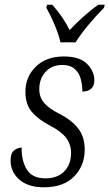

<svg xmlns="http://www.w3.org/2000/svg" viewBox="-20 -786 465 816"><path d="M166 10Q100 10 62.5 -22.5Q25 -55 25 -104Q25 -136 41 -147.5Q57 -159 72 -159Q71 -103 94 -65.5Q117 -28 173 -28Q224 -28 253 -57.5Q282 -87 282 -136Q282 -172 261.5 -199.5Q241 -227 193 -252Q143 -278 115.5 -310Q88 -342 88 -396Q88 -460 132.5 -503Q177 -546 251 -546Q319 -546 350 -514.5Q381 -483 381 -445Q381 -421 367.5 -409Q354 -397 330 -397Q330 -425 323 -451Q316 -477 297 -493.5Q278 -510 245 -510Q201 -510 174 -481Q147 -452 147 -407Q147 -372 168 -348Q189 -324 233 -302Q284 -276 312 -240.5Q340 -205 340 -150Q340 -82 295 -36Q250 10 166 10ZM237 -606Q229 -641 211.5 -682Q194 -723 177 -753L180 -766H202Q248 -715 276 -658Q301 -685 332.5 -713.5Q364 -742 398 -766H425L422 -753Q389 -720 356.5 -681Q324 -642 301 -606Z"/></svg>

Font: Noto Serif SemiCondensed Light
Style: Italic
Weight: 300
Width: 4
Italic angle: -12°
Designer: Monotype Design Team
Foundry: Monotype Imaging Inc.
Version: Version 2.013; ttfautohint (v1.8.4.7-5d5b)